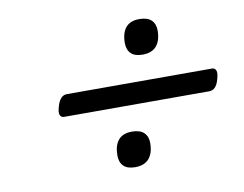

<svg xmlns="http://www.w3.org/2000/svg" viewBox="-63 -787 890 701"><g transform="rotate(-10 381.5 -437.0)"><path d="M161 -398Q150 -398 146 -408Q142 -418 149 -440Q160 -478 185 -478H723Q734 -478 738 -468Q742 -458 735 -435Q725 -398 699 -398ZM385 -172Q356 -172 342 -186Q328 -200 328 -225Q328 -262 344.5 -282Q361 -302 395 -302Q425 -302 439.5 -288Q454 -274 454 -250Q454 -213 437 -192.5Q420 -172 385 -172ZM483 -572Q454 -572 440 -586Q426 -600 426 -625Q426 -662 442.5 -682Q459 -702 493 -702Q523 -702 537.5 -688Q552 -674 552 -650Q552 -613 535 -592.5Q518 -572 483 -572Z"/></g></svg>

Font: Playwrite DK Loopet
Style: Regular
Weight: 400
Designer: Veronika Burian, José Scaglione
Foundry: TypeTogether
Version: Version 1.002